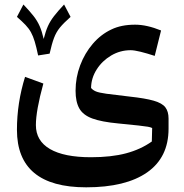

<svg xmlns="http://www.w3.org/2000/svg" viewBox="-20 -570 808 841"><path d="M657.7 -325.2Q623.5 -336.4 595.7 -343.3Q567.9 -350.1 552.2 -350.1Q506.3 -350.1 467 -326.9Q427.7 -303.7 403.6 -265.9Q379.4 -228 378.9 -184.6Q386.7 -175.3 399.7 -169.7Q412.6 -164.1 445.8 -159.4Q479 -154.8 547.4 -147Q616.2 -139.6 653.3 -128.9Q690.4 -118.2 704.3 -99.9Q718.3 -81.5 718.3 -50.8V-6.3Q718.3 119.6 624.5 185.1Q530.8 250.5 357.4 250.5Q54.2 250.5 54.2 -1.5Q54.2 -119.1 89.8 -233.4L169.9 -204.1Q137.2 -85 137.2 -22Q137.2 46.9 199 82.8Q260.7 118.7 378.4 118.7Q467.8 118.7 532 101.6Q596.2 84.5 645 49.8L646.5 -9.3Q639.6 -12.7 627.7 -14.9Q615.7 -17.1 586.2 -20.3Q556.6 -23.4 497.6 -29.3Q424.8 -36.1 384.3 -51Q343.8 -65.9 327.4 -95Q311 -124 311 -172.4Q311 -230.5 331.1 -283.7Q351.1 -336.9 386.5 -378.2Q421.9 -419.4 467.8 -440.9Q510.7 -461.9 571.8 -461.9Q623 -461.9 685.5 -436.5ZM197.3 -335 147 -327.1Q139.2 -364.3 132.1 -387.9Q125 -411.6 115.7 -428.5Q106.4 -445.3 91.8 -460.7Q77.1 -476.1 54.2 -496.1L82.5 -550.3Q110.4 -521 127 -499.8Q143.6 -478.5 153.6 -455.8Q163.6 -433.1 171.4 -399.4Q179.7 -432.6 189.7 -455.1Q199.7 -477.5 216.3 -499Q232.9 -520.5 260.7 -550.3L289.1 -496.1Q258.8 -469.2 242.4 -449.2Q226.1 -429.2 216.6 -403.8Q207 -378.4 197.3 -335Z"/></svg>

Font: Pinar-DS3-FD SemiBold
Style: Regular
Weight: 600
Designer: Amin Abedi
Version: Version 3.000